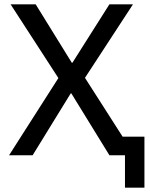

<svg xmlns="http://www.w3.org/2000/svg" viewBox="-20 -718 694 888"><path d="M558 0H486L310 -286H307L131 0H22L250 -357L29 -698H145L312 -428H315L486 -698H595L373 -358L547 -86H648V150H558Z"/></svg>

Font: IBM Plex Sans Text
Style: Regular
Weight: 450
Designer: Mike Abbink, Paul van der Laan, Pieter van Rosmalen
Foundry: Bold Monday
Version: Version 3.005